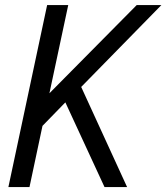

<svg xmlns="http://www.w3.org/2000/svg" viewBox="-20 -758 674 778"><path d="M277.5 -373.5 293.5 -439.5 495 0H403.5L231 -373L268.5 -367.5L141 -236.5L161.5 -292L99.5 0H14L171 -737.5H256.5L170 -332L150.5 -350L534 -737.5H634Z"/></svg>

Font: Epilogue
Style: Italic
Weight: 400
Italic angle: -12°
Designer: Tyler Finck
Foundry: Etcetera Type Co
Version: Version 2.112